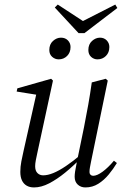

<svg xmlns="http://www.w3.org/2000/svg" viewBox="-20 -809 565 841"><path d="M129 12Q110 12 96.5 4Q83 -4 76 -19Q69 -34 69 -56Q69 -79 73.5 -102Q78 -125 83 -147L140 -401L153 -392L53 -408L56 -422L204 -464L212 -456L151 -174Q148 -159 144 -141.5Q140 -124 137 -108Q134 -92 134 -81Q134 -61 144 -51Q154 -41 169 -41Q189 -41 213.5 -51Q238 -61 268.5 -81.5Q299 -102 336 -133L338 -114H332Q300 -81 265 -52.5Q230 -24 195.5 -6Q161 12 129 12ZM354 12Q334 12 320.5 -0.5Q307 -13 307 -35Q307 -44 309 -58Q311 -72 318 -107L319 -111L348 -252Q358 -302 366.5 -350Q375 -398 382 -448L443 -464L452 -456L379 -102Q376 -86 374 -76Q372 -66 372 -55Q372 -48 376.5 -43.5Q381 -39 388 -39Q405 -39 429.5 -57Q454 -75 479 -105L492 -95Q477 -70 456.5 -45Q436 -20 410.5 -4Q385 12 354 12ZM237 -549Q221 -549 208.5 -560Q196 -571 196 -590Q196 -615 212 -629.5Q228 -644 247 -644Q266 -644 277.5 -632Q289 -620 289 -603Q289 -579 274 -564Q259 -549 237 -549ZM324 -664 220 -776 233 -789 360 -706H322L485 -789L494 -774L350 -664ZM407 -549Q391 -549 379 -560Q367 -571 367 -590Q367 -615 383 -629.5Q399 -644 418 -644Q436 -644 447.5 -632Q459 -620 459 -603Q459 -579 444 -564Q429 -549 407 -549Z"/></svg>

Font: Source Serif 4 60pt
Style: Italic
Weight: 400
Italic angle: -12°
Version: Version 4.004;hotconv 1.0.116;makeotfexe 2.5.65601